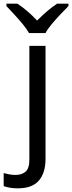

<svg xmlns="http://www.w3.org/2000/svg" viewBox="-75 -786 393 1046"><path d="M22 240Q-3 240 -22 236.5Q-41 233 -55 228V157Q-40 161 -24 164Q-8 167 11 167Q43 167 64 149.5Q85 132 85 83V-536H173V80Q173 155 137 197.5Q101 240 22 240ZM83 -606Q70 -629 48 -655.5Q26 -682 2 -708Q-22 -734 -40 -753V-766H20Q46 -749 74 -725Q102 -701 127 -674Q154 -701 182 -725Q210 -749 236 -766H298V-753Q279 -734 254.5 -708Q230 -682 207.5 -655.5Q185 -629 173 -606Z"/></svg>

Font: Noto IKEA Arabic
Style: Regular
Weight: 400
Designer: Monotype Design Team
Foundry: Monotype Imaging Inc.
Version: Version 1.200